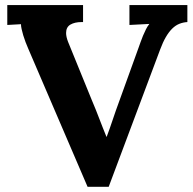

<svg xmlns="http://www.w3.org/2000/svg" viewBox="-20 -720 748 746"><path d="M336.9 -330.6Q345.7 -310.1 352.8 -292.2Q359.9 -274.4 366.2 -257.8Q372.6 -241.2 379.2 -224.4Q385.7 -207.5 393.6 -188.5H394.5Q405.8 -218.3 418 -254.9Q430.2 -291.5 442.9 -325.7L518.6 -535.2Q521.5 -543.5 525.9 -555.7Q530.3 -567.9 535.6 -581.1Q541 -594.2 547.1 -606.2Q553.2 -618.2 559.6 -626V-627L482.9 -623V-700.2H708V-634.3Q691.4 -633.3 676.8 -627.4Q662.1 -621.6 649.2 -608.9Q636.2 -596.2 624.5 -576.2Q612.8 -556.2 602.1 -527.3L402.3 5.9H320.3L89.8 -530.8Q84.5 -543 79.3 -556.4Q74.2 -569.8 70.3 -582.8Q66.4 -595.7 64 -606.9Q61.5 -618.2 61.5 -626L8.3 -623V-700.2H302.7V-634.3H297.4Q270.5 -634.3 253.7 -624.5Q236.8 -614.7 236.8 -591.8Q236.8 -577.1 244.6 -557.1Z"/></svg>

Font: Parastoo FD
Style: Bold-FD
Weight: 700
Foundry: Saber Rastikerdar (saber.rastikerdar@gmail.com)
Version: Version 2.0.1